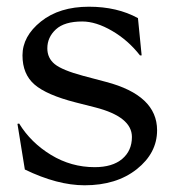

<svg xmlns="http://www.w3.org/2000/svg" viewBox="-20 -540 529 572"><path d="M232 12Q151 12 54 -35L32 -171L37 -172Q72 -115 132 -78.5Q192 -42 262 -42Q315 -42 344 -66.5Q373 -91 373 -132Q373 -192 264 -220L205 -235Q119 -257 83 -288Q47 -319 47 -375Q47 -432 102 -476Q157 -520 245 -520Q329 -520 391 -486L402 -375H397Q362 -420 314 -448Q266 -476 225 -476Q172 -476 146.5 -452.5Q121 -429 121 -396Q121 -367 143 -349Q165 -331 228 -314L296 -296Q448 -256 448 -152Q448 -84 387.5 -36Q327 12 232 12Z"/></svg>

Font: Coconat
Style: Regular
Weight: 400
Designer: Sara Lavazza
Foundry: Collletttivo
Version: Version 1.000;Glyphs 3.2 (3217)